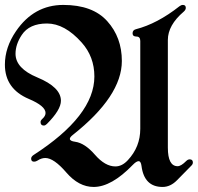

<svg xmlns="http://www.w3.org/2000/svg" viewBox="-44 -738 792 768"><path d="M-24.4 -479.5Q-24.4 -548.3 20 -613.3Q91.8 -718.3 209.2 -718.3Q326.7 -718.3 385 -653.3Q443.4 -588.4 443.4 -494.1Q443.4 -353.5 247.1 -198.2Q235.4 -189 235.4 -182.6Q235.4 -173.8 256.8 -170.9Q295.4 -165.5 335.9 -118.9Q376.5 -72.3 417.5 -72.3Q444.3 -72.3 467.3 -97.2Q517.1 -150.4 517.1 -222.7V-574.2Q517.1 -591.8 501.7 -591.8Q486.3 -591.8 486.3 -604.7Q486.3 -617.7 499.5 -621.1Q585 -643.1 673.8 -712.9Q680.7 -718.3 687.5 -718.3Q699.2 -718.3 699.2 -706.5Q699.2 -698.7 690.9 -691.4Q627.4 -637.2 627.4 -578.1V-147.5Q627.4 -73.2 666.5 -73.2Q680.2 -73.2 700.7 -93.8Q707.5 -100.6 714.8 -100.6Q727.5 -100.6 727.5 -87.9Q727.5 -81.5 721.7 -75.7L664.1 -17.1Q637.7 9.8 606.4 9.8Q532.7 9.8 522 -74.2Q519.5 -93.3 510.5 -93.3Q501.5 -93.3 487.3 -78.6Q401.9 9.8 330.6 9.8Q271 9.8 221.2 -48.1Q171.4 -106 137.2 -106Q121.6 -106 106 -95.7Q99.1 -91.3 92.3 -91.3Q80.6 -91.3 80.6 -103.5Q80.6 -111.3 89.8 -117.7Q333.5 -274.9 333.5 -432.1Q333.5 -511.2 282.7 -567.9Q214.8 -644 144 -644Q73.2 -644 43 -598.1Q18.1 -560.5 18.1 -522.9Q18.1 -464.4 105.5 -428.2Q199.7 -389.2 199.7 -335Q199.7 -298.3 143.6 -242.2Q137.2 -235.8 131.3 -235.8Q118.2 -235.8 118.2 -250Q118.2 -255.9 125 -262.2Q138.2 -273.9 138.2 -286.1Q138.2 -314 71.3 -342.3Q-24.4 -382.8 -24.4 -479.5Z"/></svg>

Font: UnifrakturMaguntia19
Style: Book
Weight: 400
Designer: j. 'mach' wust, Gerrit Ansmann, Georg Duffner, based on a font by Peter Wiegel, original typeface by Carl Albert Fahrenw
Version: Version 2017-03-19